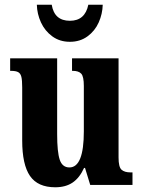

<svg xmlns="http://www.w3.org/2000/svg" viewBox="-20 -783 604 813"><path d="M74 -188V-413Q74 -443 70.5 -457.5Q67 -472 57 -477.5Q47 -483 26 -483H23V-536H222V-215Q222 -139 233 -106.5Q244 -74 274 -74Q335 -74 335 -227V-419Q335 -459 324 -471Q313 -483 288 -483H285V-536H482V-116Q482 -76 494.5 -64.5Q507 -53 533 -53H541V0H362L340 -72H336Q317 -30 287.5 -10Q258 10 214 10Q140 10 107 -38Q74 -86 74 -188ZM136 -763H199Q210 -695 276 -695Q340 -695 354 -763H415Q414 -724 398 -688Q382 -652 350.5 -629Q319 -606 276 -606Q233 -606 201.5 -629Q170 -652 153.5 -688Q137 -724 136 -763Z"/></svg>

Font: Noto Serif CondExtraBold
Style: Regular
Weight: 800
Width: 3
Designer: Monotype Design Team
Foundry: Monotype Imaging Inc.
Version: Version 1.001